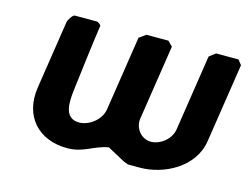

<svg xmlns="http://www.w3.org/2000/svg" viewBox="-78 -646 1006 778"><g transform="rotate(15 425.0 -256.5)"><path d="M258 -507C256 -512 245 -520 240 -520H148C137 -520 123 -492 122 -487L78 -200C59 -75 136 7 256 7C325 7 356 -29 419 -40L493 0C496 1 509 6 512 7H562C660 7 781 -53 799 -167L850 -500L834 -520H740L714 -500L665 -180C658 -138 615 -106 577 -106C537 -106 505 -144 512 -187L560 -500L540 -520H448L420 -500L372 -187C365 -141 317 -106 276 -106C211 -106 216 -176 222 -227C227 -269 251 -465 258 -507Z"/></g></svg>

Font: Asimov Print
Style: CIt
Weight: 500
Designer: Google
Version: Version 2.000980: 2014